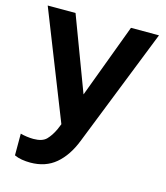

<svg xmlns="http://www.w3.org/2000/svg" viewBox="-114 -631 813 940"><g transform="rotate(15 293.0 -161.5)"><path d="M127 221Q204 221 255.5 177.5Q307 134 338 55L575 -544H433L293 -169L152 -544H11L226 0L214 29Q198 63 177.5 84Q157 105 112 105Q96 105 78 102.5Q60 100 46 96V206Q63 214 84 217.5Q105 221 127 221Z"/></g></svg>

Font: Plus Jakarta Sans
Style: Bold
Weight: 700
Designer: Gumpita Rahayu
Foundry: Tokotype
Version: Version 2.004; ttfautohint (v1.8.3)